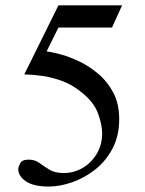

<svg xmlns="http://www.w3.org/2000/svg" viewBox="-20 -682 540 714"><path d="M434.1 -662.1 396.5 -579.6H197.3L153.3 -490.7Q171.9 -488.8 204.8 -480Q237.8 -471.2 275.1 -453.4Q312.5 -435.5 346.4 -406.7Q380.4 -377.9 401.9 -336.4Q423.3 -294.9 423.3 -238.8Q423.3 -176.8 398.4 -129.6Q373.5 -82.5 333.7 -51.3Q293.9 -20 248.3 -4.2Q202.6 11.7 161.6 11.7Q104.5 11.7 76.2 -7.8Q47.9 -27.3 47.9 -53.2Q47.9 -60.5 54.9 -74.5Q62 -88.4 86.4 -88.4Q109.9 -88.4 126.7 -75.9Q143.6 -63.5 163.8 -51Q184.1 -38.6 216.8 -38.6Q254.9 -38.6 287.4 -57.6Q319.8 -76.7 339.8 -110.1Q359.9 -143.6 359.9 -186.5Q359.9 -216.8 345 -258.8Q330.1 -300.8 286.6 -335.9Q251.5 -365.7 212.9 -380.1Q174.3 -394.5 137.5 -399.7Q100.6 -404.8 70.3 -405.3L197.3 -662.1Z"/></svg>

Font: BabelStone Roman
Style: Regular
Weight: 400
Designer: Walt Agee, Victor Gaultney, Peter Martin, Debbi Hosken, Becca Hirsbrunner (SIL); Andrew West (BabelStone)
Foundry: BabelStone
Version: Version 16.000